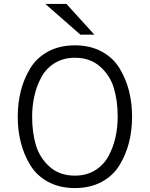

<svg xmlns="http://www.w3.org/2000/svg" viewBox="-20 -942 760 974"><path d="M388 -766 210 -922H317L459 -766ZM496 -19.5Q438 12 360 12Q282 12 224 -19.5Q166 -51 133.5 -104.5Q101 -158 85.5 -219.5Q70 -281 70 -350Q70 -419 85.5 -480.5Q101 -542 133.5 -595.5Q166 -649 224 -680.5Q282 -712 360 -712Q438 -712 496 -680.5Q554 -649 586.5 -595.5Q619 -542 634.5 -480.5Q650 -419 650 -350Q650 -281 634.5 -219.5Q619 -158 586.5 -104.5Q554 -51 496 -19.5ZM360 -51Q418 -51 461.5 -77.5Q505 -104 529.5 -148.5Q554 -193 565.5 -244Q577 -295 577 -350Q577 -431 557.5 -495.5Q538 -560 487.5 -604.5Q437 -649 360 -649Q302 -649 258.5 -622.5Q215 -596 190.5 -551.5Q166 -507 154.5 -456Q143 -405 143 -350Q143 -269 162.5 -204.5Q182 -140 232.5 -95.5Q283 -51 360 -51Z"/></svg>

Font: Overpass Light
Style: Regular
Weight: 300
Designer: Delve Withrington, Thomas Jockin
Foundry: Delve Fonts
Version: Version 3.000;DELV;Overpass